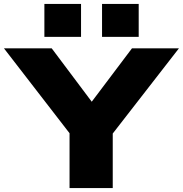

<svg xmlns="http://www.w3.org/2000/svg" viewBox="-47 -949 923 969"><path d="M304 0V-363L340 -230L-27 -705H214L418 -433H414L619 -705H856L487 -230L522 -363V0ZM468 -763V-929H653V-763ZM177 -763V-929H362V-763Z"/></svg>

Font: Nunito Sans 7pt Expanded Black
Style: Regular
Weight: 900
Width: 7
Designer: Vernon Adams
Foundry: Vernon Adams
Version: Version 3.101;gftools[0.9.27]